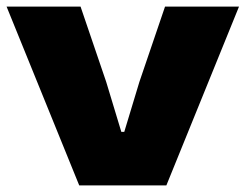

<svg xmlns="http://www.w3.org/2000/svg" viewBox="-29 -564 747 584"><path d="M212 0 -9 -544H216L294 -315L340 -163H349L395 -315L473 -544H698L477 0Z"/></svg>

Font: Mona Sans Expanded Black
Style: Regular
Weight: 900
Width: 7
Designer: Deni Anggara
Foundry: GitHub
Version: Version 2.000